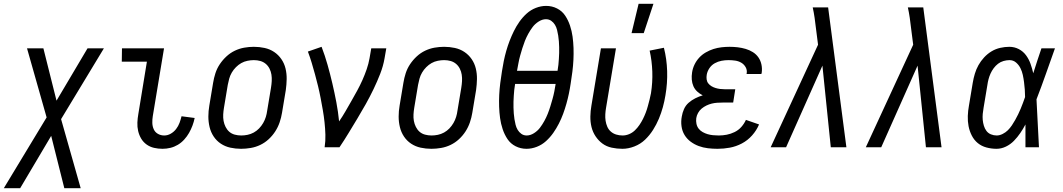

<svg xmlns="http://www.w3.org/2000/svg" viewBox="-64 -774 5584 1009"><path d="M-44 215 181 -157 78 -520H164L233 -245L396 -520H482L257 -148L360 215H274L205 -60L42 215Z M790 8Q767 8 745.5 3Q724 -2 706.5 -14.5Q689 -27 678 -45.5Q667 -64 662 -85.5Q657 -107 658 -130Q659 -153 663 -175L708 -450H576L577 -520H798L739 -164Q736 -146 736.5 -128Q737 -110 744 -94.5Q751 -79 766 -70.5Q781 -62 799 -62Q817 -62 833.5 -71.5Q850 -81 861.5 -96Q873 -111 879.5 -128.5Q886 -146 890 -163L959 -154Q955 -134 947.5 -114Q940 -94 929.5 -75.5Q919 -57 904 -40.5Q889 -24 870.5 -13Q852 -2 831.5 3Q811 8 790 8Z M1203 8Q1174 8 1146.5 2Q1119 -4 1096.5 -19Q1074 -34 1059 -56.5Q1044 -79 1037.5 -106Q1031 -133 1031 -161.5Q1031 -190 1036 -219L1056 -339Q1060 -364 1068 -389Q1076 -414 1091 -436.5Q1106 -459 1126 -477.5Q1146 -496 1170 -507.5Q1194 -519 1219.5 -523.5Q1245 -528 1270 -528Q1299 -528 1326.5 -522Q1354 -516 1376.5 -501Q1399 -486 1414.5 -463.5Q1430 -441 1436.5 -414Q1443 -387 1442.5 -358.5Q1442 -330 1438 -301L1418 -181Q1414 -156 1405.5 -131Q1397 -106 1382.5 -83.5Q1368 -61 1348 -42.5Q1328 -24 1304 -12.5Q1280 -1 1254 3.5Q1228 8 1203 8ZM1204 -62Q1220 -62 1237 -65.5Q1254 -69 1269.5 -77.5Q1285 -86 1297.5 -99Q1310 -112 1319 -127.5Q1328 -143 1333 -159.5Q1338 -176 1340 -192L1360 -312Q1363 -330 1364 -347.5Q1365 -365 1362.5 -381.5Q1360 -398 1352.5 -413Q1345 -428 1332.5 -438.5Q1320 -449 1304 -453.5Q1288 -458 1270 -458Q1254 -458 1236.5 -454.5Q1219 -451 1204 -442.5Q1189 -434 1176 -421Q1163 -408 1154 -392.5Q1145 -377 1140.5 -360.5Q1136 -344 1133 -328L1113 -208Q1110 -190 1109 -172.5Q1108 -155 1111 -138.5Q1114 -122 1121.5 -107Q1129 -92 1141 -81.5Q1153 -71 1169.5 -66.5Q1186 -62 1204 -62Z M1642 0Q1647 -33 1646 -66Q1645 -99 1641.5 -131.5Q1638 -164 1632.5 -195.5Q1627 -227 1621 -258.5Q1615 -290 1607.5 -321Q1600 -352 1591.5 -383Q1583 -414 1574 -444Q1565 -474 1554 -503L1626 -528Q1644 -481 1657.5 -433Q1671 -385 1682.5 -336Q1694 -287 1703.5 -237Q1713 -187 1718 -136Q1736 -162 1751.5 -189Q1767 -216 1782.5 -243Q1798 -270 1813 -297.5Q1828 -325 1840.5 -353Q1853 -381 1863 -410Q1873 -439 1878 -468L1887 -520H1966L1957 -468Q1950 -427 1934 -386Q1918 -345 1899 -305.5Q1880 -266 1858.5 -227.5Q1837 -189 1814 -151Q1791 -113 1768 -75Q1745 -37 1720 0Z M2203 8Q2174 8 2146.5 2Q2119 -4 2096.5 -19Q2074 -34 2059 -56.5Q2044 -79 2037.5 -106Q2031 -133 2031 -161.5Q2031 -190 2036 -219L2056 -339Q2060 -364 2068 -389Q2076 -414 2091 -436.5Q2106 -459 2126 -477.5Q2146 -496 2170 -507.5Q2194 -519 2219.5 -523.5Q2245 -528 2270 -528Q2299 -528 2326.5 -522Q2354 -516 2376.5 -501Q2399 -486 2414.5 -463.5Q2430 -441 2436.5 -414Q2443 -387 2442.5 -358.5Q2442 -330 2438 -301L2418 -181Q2414 -156 2405.5 -131Q2397 -106 2382.5 -83.5Q2368 -61 2348 -42.5Q2328 -24 2304 -12.5Q2280 -1 2254 3.5Q2228 8 2203 8ZM2204 -62Q2220 -62 2237 -65.5Q2254 -69 2269.5 -77.5Q2285 -86 2297.5 -99Q2310 -112 2319 -127.5Q2328 -143 2333 -159.5Q2338 -176 2340 -192L2360 -312Q2363 -330 2364 -347.5Q2365 -365 2362.5 -381.5Q2360 -398 2352.5 -413Q2345 -428 2332.5 -438.5Q2320 -449 2304 -453.5Q2288 -458 2270 -458Q2254 -458 2236.5 -454.5Q2219 -451 2204 -442.5Q2189 -434 2176 -421Q2163 -408 2154 -392.5Q2145 -377 2140.5 -360.5Q2136 -344 2133 -328L2113 -208Q2110 -190 2109 -172.5Q2108 -155 2111 -138.5Q2114 -122 2121.5 -107Q2129 -92 2141 -81.5Q2153 -71 2169.5 -66.5Q2186 -62 2204 -62Z M2703 8Q2672 8 2645.5 -5.5Q2619 -19 2603 -43Q2587 -67 2577.5 -95.5Q2568 -124 2564 -153.5Q2560 -183 2559 -213.5Q2558 -244 2559.5 -275Q2561 -306 2565 -337.5Q2569 -369 2574 -400Q2578 -427 2583.5 -453.5Q2589 -480 2596.5 -506.5Q2604 -533 2614 -559Q2624 -585 2636.5 -610.5Q2649 -636 2665.5 -659.5Q2682 -683 2703.5 -702.5Q2725 -722 2752 -732.5Q2779 -743 2806 -743Q2837 -743 2863.5 -729.5Q2890 -716 2906 -692Q2922 -668 2931.5 -639.5Q2941 -611 2945 -581.5Q2949 -552 2950 -521.5Q2951 -491 2949.5 -460Q2948 -429 2944 -397.5Q2940 -366 2935 -335Q2931 -308 2925.5 -281.5Q2920 -255 2912.5 -228.5Q2905 -202 2895.5 -176Q2886 -150 2873 -124.5Q2860 -99 2843.5 -75.5Q2827 -52 2805.5 -32.5Q2784 -13 2757 -2.5Q2730 8 2703 8ZM2866 -402Q2869 -418 2870.5 -433.5Q2872 -449 2873 -464.5Q2874 -480 2874.5 -495.5Q2875 -511 2874.5 -526.5Q2874 -542 2873 -557Q2872 -572 2869.5 -587Q2867 -602 2863.5 -616.5Q2860 -631 2852.5 -643.5Q2845 -656 2833 -664.5Q2821 -673 2805 -673Q2786 -673 2767 -661Q2748 -649 2735.5 -632.5Q2723 -616 2712.5 -597Q2702 -578 2694.5 -559Q2687 -540 2681 -520.5Q2675 -501 2669.5 -481.5Q2664 -462 2660.5 -442Q2657 -422 2653 -402ZM2704 -62Q2723 -62 2742 -74Q2761 -86 2773.5 -102.5Q2786 -119 2796.5 -138Q2807 -157 2814.5 -176Q2822 -195 2828 -214.5Q2834 -234 2839.5 -253.5Q2845 -273 2849 -293Q2853 -313 2856 -333H2643Q2640 -317 2638.5 -301.5Q2637 -286 2636 -270.5Q2635 -255 2634.5 -239.5Q2634 -224 2634.5 -208.5Q2635 -193 2636 -178Q2637 -163 2639.5 -148Q2642 -133 2645.5 -118.5Q2649 -104 2656.5 -91.5Q2664 -79 2676 -70.5Q2688 -62 2704 -62Z M3207 8Q3178 8 3150.5 2Q3123 -4 3102 -19.5Q3081 -35 3066 -57.5Q3051 -80 3044.5 -106.5Q3038 -133 3038.5 -162Q3039 -191 3044 -219L3094 -520H3173L3121 -208Q3118 -191 3117 -173.5Q3116 -156 3118.5 -139.5Q3121 -123 3127.5 -108Q3134 -93 3146 -82.5Q3158 -72 3174 -67Q3190 -62 3208 -62Q3225 -62 3242 -69Q3259 -76 3272.5 -89Q3286 -102 3296.5 -117.5Q3307 -133 3315 -149Q3323 -165 3329.5 -182Q3336 -199 3340.5 -216Q3345 -233 3349.5 -250Q3354 -267 3357 -284Q3366 -341 3364 -398Q3362 -455 3350 -508L3425 -523Q3440 -464 3442 -400.5Q3444 -337 3433 -273Q3428 -242 3419.5 -211Q3411 -180 3398.5 -150Q3386 -120 3368 -91.5Q3350 -63 3326 -40Q3302 -17 3270 -4.5Q3238 8 3207 8ZM3255 -600 3292 -754H3370L3319 -600Z M3707 8Q3681 8 3656 5Q3631 2 3608 -6.5Q3585 -15 3565.5 -29.5Q3546 -44 3533.5 -64.5Q3521 -85 3517.5 -110.5Q3514 -136 3519 -162Q3522 -181 3530.5 -200.5Q3539 -220 3555 -234Q3571 -248 3590 -257.5Q3609 -267 3629 -273Q3613 -281 3600 -293Q3587 -305 3580 -321Q3573 -337 3571.5 -355.5Q3570 -374 3573 -393Q3576 -414 3585.5 -434Q3595 -454 3610 -470.5Q3625 -487 3645 -498.5Q3665 -510 3685.5 -516.5Q3706 -523 3727.5 -525.5Q3749 -528 3770 -528Q3792 -528 3813 -525.5Q3834 -523 3854.5 -517Q3875 -511 3892.5 -500Q3910 -489 3921.5 -472.5Q3933 -456 3937.5 -435Q3942 -414 3939 -392L3937 -385H3859L3860 -388Q3863 -406 3854.5 -421Q3846 -436 3831.5 -444.5Q3817 -453 3799.5 -455.5Q3782 -458 3764 -458Q3746 -458 3727.5 -454.5Q3709 -451 3692 -441.5Q3675 -432 3664 -415.5Q3653 -399 3650 -381Q3648 -369 3649.5 -357Q3651 -345 3658 -336Q3665 -327 3675 -321Q3685 -315 3696.5 -311.5Q3708 -308 3720 -306.5Q3732 -305 3744 -305H3800L3789 -235H3733Q3719 -235 3704.5 -234Q3690 -233 3676 -229.5Q3662 -226 3648.5 -219.5Q3635 -213 3623.5 -203.5Q3612 -194 3604.5 -180.5Q3597 -167 3595 -153Q3593 -138 3596 -123.5Q3599 -109 3607.5 -98Q3616 -87 3628.5 -80Q3641 -73 3654.5 -69Q3668 -65 3683 -63.5Q3698 -62 3713 -62Q3734 -62 3755 -66Q3776 -70 3796.5 -80Q3817 -90 3832 -107Q3847 -124 3856 -144L3925 -120Q3912 -89 3888.5 -62.5Q3865 -36 3834.5 -20Q3804 -4 3771.5 2Q3739 8 3707 8Z M3986 0 4235 -539 4224 -625Q4221 -652 4217 -680Q4213 -708 4207 -735H4288L4384 0H4302L4258 -429L4067 0Z M4486 0 4735 -539 4724 -625Q4721 -652 4717 -680Q4713 -708 4707 -735H4788L4884 0H4802L4758 -429L4567 0Z M5173 8Q5146 8 5120 1Q5094 -6 5074.5 -22Q5055 -38 5043 -61.5Q5031 -85 5026 -111Q5021 -137 5022 -164.5Q5023 -192 5028 -219L5048 -339Q5052 -363 5059 -386.5Q5066 -410 5078 -431.5Q5090 -453 5107.5 -472Q5125 -491 5146.5 -504Q5168 -517 5192.5 -522.5Q5217 -528 5240 -528Q5267 -528 5290 -516Q5313 -504 5328 -483.5Q5343 -463 5351.5 -439Q5360 -415 5366 -389L5367 -392Q5377 -424 5387.5 -456Q5398 -488 5409 -520H5480Q5456 -453 5432.5 -386Q5409 -319 5383 -252Q5387 -189 5389.5 -126Q5392 -63 5396 0H5325Q5325 -30 5325 -60Q5325 -90 5325 -120Q5313 -97 5298 -75Q5283 -53 5264.5 -34Q5246 -15 5222 -3.5Q5198 8 5173 8ZM5174 -62Q5189 -62 5205 -70Q5221 -78 5232.5 -89.5Q5244 -101 5253.5 -115Q5263 -129 5271 -143.5Q5279 -158 5286.5 -173Q5294 -188 5300 -203Q5306 -218 5312 -233.5Q5318 -249 5323 -264Q5323 -284 5321.5 -303.5Q5320 -323 5317.5 -342.5Q5315 -362 5311 -380.5Q5307 -399 5298.5 -416Q5290 -433 5275.5 -445.5Q5261 -458 5241 -458Q5226 -458 5210 -453.5Q5194 -449 5181 -439Q5168 -429 5158 -415.5Q5148 -402 5141.5 -387.5Q5135 -373 5131 -358Q5127 -343 5125 -328L5105 -208Q5102 -192 5100.5 -175.5Q5099 -159 5100.5 -143.5Q5102 -128 5106.5 -113Q5111 -98 5120 -86Q5129 -74 5143.5 -68Q5158 -62 5174 -62Z"/></svg>

Font: Iosevka
Style: Italic
Weight: 400
Italic angle: -9°
Monospace: yes
Designer: Belleve Invis
Foundry: Belleve Invis
Version: Version 32.5.0; ttfautohint (v1.8.4)